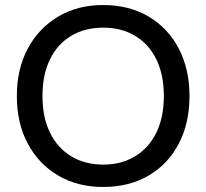

<svg xmlns="http://www.w3.org/2000/svg" viewBox="-20 -732 821 764"><path d="M390 12Q289 12 211.5 -33.5Q134 -79 90.5 -160.5Q47 -242 47 -350Q47 -457 90.5 -538.5Q134 -620 211.5 -666Q289 -712 390 -712Q494 -712 571.5 -666Q649 -620 691.5 -538.5Q734 -457 734 -350Q734 -242 691.5 -160.5Q649 -79 571.5 -33.5Q494 12 390 12ZM391 -77Q463 -77 517.5 -110Q572 -143 602 -204Q632 -265 632 -350Q632 -435 602 -496Q572 -557 517.5 -589.5Q463 -622 391 -622Q318 -622 263.5 -589.5Q209 -557 179 -496Q149 -435 149 -350Q149 -265 179 -204Q209 -143 263.5 -110Q318 -77 391 -77Z"/></svg>

Font: DMSans_18ptMedium
Style: Regular
Weight: 500
Designer: Colophon Foundry, Jonny Pinhorn
Foundry: Colophon Foundry
Version: Version 4.004;gftools[0.9.30]